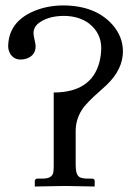

<svg xmlns="http://www.w3.org/2000/svg" viewBox="-20 -678 497 700"><path d="M428.2 -491.2Q428.2 -424.8 368.2 -367.7Q359.4 -359.4 347.7 -349.1Q293.9 -302.2 278.8 -277.8Q256.3 -242.7 255.9 -202.1V-75.2Q255.9 -39.6 271 -31.7Q280.8 -27.3 295.9 -26.9H315.9Q324.2 -25.9 325.2 -20V2Q324.2 2 217.8 0L106.9 2V-19Q108.4 -26.4 116.2 -26.9H136.2Q169.9 -26.9 174.3 -49.3Q175.8 -57.6 175.8 -74.2V-340.8Q312.5 -340.8 342.3 -450.7Q348.6 -475.6 349.1 -502Q349.1 -557.6 304.7 -592.3Q268.1 -619.6 212.9 -620.1Q150.9 -619.6 116.2 -589.8Q102.5 -576.2 102.1 -558.1Q102.1 -548.8 106.4 -530.8Q109.9 -515.6 109.9 -509.8Q109.9 -476.6 78.1 -464.8Q66.9 -460.9 55.2 -460.9Q28.3 -460.9 15.1 -485.8Q10.3 -496.1 9.8 -506.8Q9.8 -597.2 103 -637.2Q151.4 -657.7 209 -658.2Q327.1 -658.2 389.6 -588.4Q427.7 -545.4 428.2 -491.2Z"/></svg>

Font: Linux Biolinum O
Style: Regular
Weight: 400
Designer: Philipp H. Poll
Foundry: Philipp H. Poll
Version: Version 1.0.4